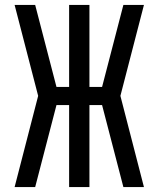

<svg xmlns="http://www.w3.org/2000/svg" viewBox="-20 -755 640 775"><path d="M39 0 134 -368 39 -735H122L208 -404H259V-735H341V-404H392L478 -735H561L466 -368L561 0H478L392 -331H341V0H259V-331H208L122 0Z"/></svg>

Font: Bmono
Style: Regular
Weight: 400
Monospace: yes
Designer: Belleve Invis
Foundry: Belleve Invis
Version: Version 11.2.2; ttfautohint (v1.8.2)